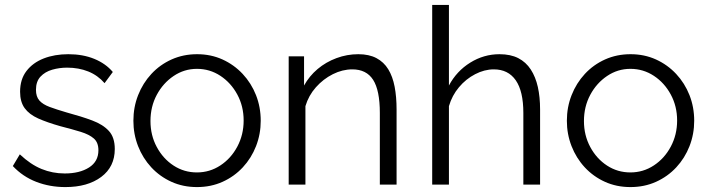

<svg xmlns="http://www.w3.org/2000/svg" viewBox="-20 -750 2879 780"><path d="M245.6 10Q182.4 10 127.4 -11.2Q72.5 -32.4 32.1 -75.4L60.5 -123Q104 -81.9 148.7 -63.6Q193.4 -45.3 242.8 -45.3Q303.5 -45.3 341.7 -69.6Q379.8 -93.9 379.8 -139.5Q379.8 -171.2 361.2 -187.4Q342.7 -203.6 308.2 -214.3Q273.7 -224.9 225.6 -237.2Q171.9 -252.4 135.3 -268.7Q98.8 -285.1 80.2 -310.6Q61.6 -336.2 61.6 -377.2Q61.6 -427.8 87.5 -461.5Q113.4 -495.3 157.7 -512.6Q202 -529.8 257.4 -529.8Q316.8 -529.8 363.1 -510.8Q409.4 -491.8 438.3 -457.6L404.8 -412.2Q377.4 -444 338.6 -459.6Q299.8 -475.2 252.6 -475.2Q220.9 -475.2 192 -466.8Q163 -458.4 144.6 -438.8Q126.1 -419.2 126.1 -385.1Q126.1 -357.5 140 -341.6Q154 -325.8 181.8 -315.5Q209.6 -305.2 250.6 -293.2Q310.5 -277.1 354.4 -260.7Q398.3 -244.3 422.3 -218Q446.3 -191.8 446.3 -144.6Q446.3 -72.4 391.2 -31.2Q336.1 10 245.6 10Z M780.2 10Q723.6 10 676.5 -11.4Q629.4 -32.7 594.6 -70.2Q559.9 -107.7 540.9 -156.4Q521.9 -205.2 521.9 -259.4Q521.9 -314.7 541.1 -363.4Q560.2 -412.1 594.9 -449.6Q629.6 -487.1 677.1 -508.5Q724.6 -529.8 780.6 -529.8Q836.6 -529.8 883.7 -508.5Q930.8 -487.1 965.9 -449.6Q1000.9 -412.1 1020.1 -363.4Q1039.2 -314.7 1039.2 -259.4Q1039.2 -205.2 1020.2 -156.4Q1001.2 -107.7 966.4 -70.2Q931.5 -32.7 884.2 -11.4Q836.9 10 780.2 10ZM591.3 -258.2Q591.3 -200.3 616.9 -152.8Q642.5 -105.2 685.1 -77.4Q727.8 -49.5 779.9 -49.5Q832.1 -49.5 875.2 -77.9Q918.4 -106.2 944.1 -154.4Q969.8 -202.6 969.8 -260.4Q969.8 -318.2 944.1 -365.9Q918.4 -413.6 875.3 -442Q832.2 -470.3 780.2 -470.3Q728.4 -470.3 685.5 -441.4Q642.5 -412.5 616.9 -364.7Q591.3 -316.9 591.3 -258.2Z M1591.1 0H1523.1V-291.1Q1523.1 -382.9 1495.9 -425.6Q1468.6 -468.2 1411.3 -468.2Q1371.2 -468.2 1332.1 -448.6Q1293.1 -429 1263.4 -395.5Q1233.7 -362.1 1220.8 -318.8V0H1152.8V-521.1H1215.2V-402.6Q1236.5 -441.1 1270.3 -469.6Q1304.2 -498.1 1347 -513.9Q1389.7 -529.8 1435.7 -529.8Q1479.2 -529.8 1509.3 -513.9Q1539.3 -498 1557.3 -468.6Q1575.2 -439.3 1583.2 -397.8Q1591.1 -356.4 1591.1 -305.2Z M2174.1 0H2106.1V-291.1Q2106.1 -379.4 2075.3 -423.8Q2044.4 -468.2 1986.1 -468.2Q1948 -468.2 1910.3 -448.6Q1872.5 -429 1844.5 -395.5Q1816.4 -362.1 1803.8 -318.8V0H1735.8V-730H1803.8V-402.6Q1835.1 -461.3 1890.4 -495.6Q1945.6 -529.8 2009.1 -529.8Q2054.3 -529.8 2085.5 -513.8Q2116.8 -497.7 2136.3 -467.6Q2155.9 -437.4 2165 -396.6Q2174.1 -355.8 2174.1 -305.2Z M2541.2 10Q2484.6 10 2437.5 -11.4Q2390.4 -32.7 2355.6 -70.2Q2320.9 -107.7 2301.9 -156.4Q2282.9 -205.2 2282.9 -259.4Q2282.9 -314.7 2302.1 -363.4Q2321.2 -412.1 2355.9 -449.6Q2390.6 -487.1 2438.1 -508.5Q2485.6 -529.8 2541.6 -529.8Q2597.6 -529.8 2644.7 -508.5Q2691.8 -487.1 2726.9 -449.6Q2761.9 -412.1 2781.1 -363.4Q2800.2 -314.7 2800.2 -259.4Q2800.2 -205.2 2781.2 -156.4Q2762.2 -107.7 2727.4 -70.2Q2692.5 -32.7 2645.2 -11.4Q2597.9 10 2541.2 10ZM2352.3 -258.2Q2352.3 -200.3 2377.9 -152.8Q2403.5 -105.2 2446.1 -77.4Q2488.8 -49.5 2540.9 -49.5Q2593.1 -49.5 2636.2 -77.9Q2679.4 -106.2 2705.1 -154.4Q2730.8 -202.6 2730.8 -260.4Q2730.8 -318.2 2705.1 -365.9Q2679.4 -413.6 2636.3 -442Q2593.2 -470.3 2541.2 -470.3Q2489.4 -470.3 2446.5 -441.4Q2403.5 -412.5 2377.9 -364.7Q2352.3 -316.9 2352.3 -258.2Z"/></svg>

Font: Raleway Thin
Style: Regular
Weight: 100
Designer: Matt McInerney, Pablo Impallari, Rodrigo Fuenzalida
Foundry: Matt McInerney, Pablo Impallari, Rodrigo Fuenzalida
Version: Version 4.026